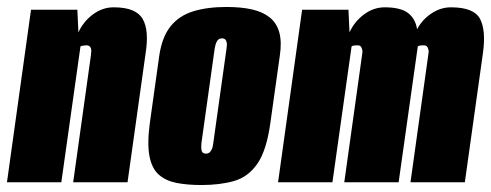

<svg xmlns="http://www.w3.org/2000/svg" viewBox="-29 -523 1409 551"><path d="M-9 0 60 -495H193L196 -430Q210 -461 237.5 -481.5Q265 -502 297 -502Q330 -502 350.5 -493.5Q371 -485 380.5 -468.5Q390 -452 392 -427.5Q394 -403 389 -371L337 0H181L232 -365Q233 -372 233 -377Q233 -382 231.5 -385.5Q230 -389 227 -391Q224 -393 219 -393Q217 -393 213.5 -392.5Q210 -392 207 -391.5Q204 -391 202 -390L147 0Z M549 8Q509 8 478 2Q447 -4 427 -21.5Q407 -39 400 -74.5Q393 -110 401 -170L428 -363Q436 -417 460.5 -447.5Q485 -478 525.5 -490.5Q566 -503 621 -503Q663 -503 694 -496Q725 -489 745 -473Q765 -457 772.5 -430Q780 -403 774 -363L747 -171Q736 -91 709.5 -53Q683 -15 642.5 -3.5Q602 8 549 8ZM562 -82Q567 -82 571 -84.5Q575 -87 578.5 -94Q582 -101 583 -112L621 -383Q623 -395 621.5 -401.5Q620 -408 616.5 -410.5Q613 -413 608 -413Q603 -413 599 -410.5Q595 -408 592 -401.5Q589 -395 587 -383L549 -112Q548 -101 549 -94Q550 -87 553.5 -84.5Q557 -82 562 -82Z M769 0 838 -495H971L974 -430Q988 -461 1015.5 -481.5Q1043 -502 1075 -502Q1120 -502 1141.5 -486Q1163 -470 1168 -439Q1182 -466 1208.5 -484Q1235 -502 1265 -502Q1331 -502 1348.5 -469Q1366 -436 1357 -371L1305 0H1149L1200 -365Q1202 -374 1200.5 -380.5Q1199 -387 1196 -390Q1193 -393 1187 -393Q1183 -393 1178 -392.5Q1173 -392 1170 -390L1115 0H959L1010 -365Q1012 -374 1010.5 -380.5Q1009 -387 1006 -390Q1003 -393 997 -393Q993 -393 988 -392.5Q983 -392 980 -390L925 0Z"/></svg>

Font: Alumni Sans Black
Style: Italic
Weight: 900
Italic angle: -8°
Version: Version 1.016